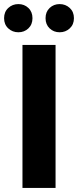

<svg xmlns="http://www.w3.org/2000/svg" viewBox="-27 -920 382 940"><path d="M83 0V-700H245V0ZM265 -762Q236 -762 216 -781Q196 -800 196 -831Q196 -862 216 -881Q236 -900 265 -900Q294 -900 314.5 -881Q335 -862 335 -831Q335 -800 314.5 -781Q294 -762 265 -762ZM63 -762Q34 -762 13.5 -781Q-7 -800 -7 -831Q-7 -862 13.5 -881Q34 -900 63 -900Q92 -900 112 -881Q132 -862 132 -831Q132 -800 112 -781Q92 -762 63 -762Z"/></svg>

Font: MOST Montserrat
Style: Bold
Weight: 700
Designer: Julieta Ulanovsky
Foundry: Julieta Ulanovsky
Version: Version 8.000;March 11, 2024;FontCreator 15.0.0.2926 64-bit